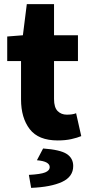

<svg xmlns="http://www.w3.org/2000/svg" viewBox="-20 -669 431 931"><path d="M260 12Q166 12 124 -43Q82 -98 82 -187V-373H15V-492L91 -498L110 -649H242V-498H358V-373H242V-189Q242 -148 259.5 -130.5Q277 -113 304 -113Q316 -113 328 -114.5Q340 -116 349 -120L374 -9Q355 -1 326 5.5Q297 12 260 12ZM131 242 120 179Q177 176 199 167Q221 158 221 141Q221 128 206.5 119.5Q192 111 159 108L189 51Q272 57 303.5 77.5Q335 98 335 136Q335 188 281 213Q227 238 131 242Z"/></svg>

Font: Source Sans 3 ExtraLight ExtraBold
Style: Regular
Weight: 800
Version: Version 3.052;hotconv 1.1.0;makeotfexe 2.6.0